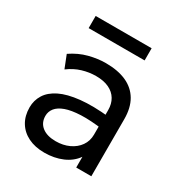

<svg xmlns="http://www.w3.org/2000/svg" viewBox="-166 -799 873 930"><g transform="rotate(30 271.0 -334.0)"><path d="M215 15Q163 15 124.5 -4Q86 -23 65 -57.8Q44 -92.5 44 -140Q44 -179 64 -211.2Q84 -243.5 127 -264.8Q170 -286 238.5 -293.2Q307 -300.5 404 -290.5L406.5 -223Q331.5 -233 279 -230.8Q226.5 -228.5 194 -216.8Q161.5 -205 146.2 -185.8Q131 -166.5 131 -142.5Q131 -104 158.8 -82.2Q186.5 -60.5 235 -60.5Q276.5 -60.5 309.2 -75.8Q342 -91 361.2 -118.2Q380.5 -145.5 380.5 -181.5V-318.5Q380.5 -353 365.2 -378.5Q350 -404 320.5 -418Q291 -432 248 -432Q209.5 -432 171.5 -420.5Q133.5 -409 98.5 -383L70.5 -454Q116 -485 164.5 -497.5Q213 -510 257.5 -510Q325 -510 372.5 -488.8Q420 -467.5 445 -425Q470 -382.5 470 -319V0H385.5V-60Q360 -23.5 315 -4.2Q270 15 215 15ZM100 -615V-683H413V-615Z"/></g></svg>

Font: Geologica Cursive Light
Style: Regular
Weight: 300
Designer: Sindre Bremnes, Frode Helland
Foundry: Monokrom Skriftforlag AS
Version: Version 1.010;gftools[0.9.28]